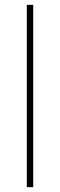

<svg xmlns="http://www.w3.org/2000/svg" viewBox="-20 -770 246 790"><path d="M116.7 0H90.3V-750H116.7Z"/></svg>

Font: RobotoDraft Thin
Style: Regular
Weight: 250
Version: Version 2.001153; 2014